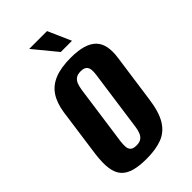

<svg xmlns="http://www.w3.org/2000/svg" viewBox="-206 -711 783 783"><g transform="rotate(-45 185.5 -320.0)"><path d="M150 7.7Q109 7.7 80.6 -0.1Q52.1 -7.8 35.6 -25.8Q19.1 -43.8 14.5 -75.5Q9.9 -107.1 16.3 -155.7L45.5 -365.9Q52.6 -412.9 72.8 -443.2Q93 -473.5 129.7 -488.3Q166.4 -503 222 -503Q264 -503 292.5 -494.6Q320.9 -486.1 337.3 -469.2Q353.6 -452.2 358.5 -426.5Q363.5 -400.8 358.5 -365.9L329.2 -156.4Q320.5 -91.6 298.7 -56Q277 -20.4 240.5 -6.4Q204 7.7 150 7.7ZM159.5 -60Q177.5 -60 187.6 -67.3Q197.6 -74.6 202.9 -88Q208.1 -101.3 210.1 -117.7L246.5 -377.9Q249.1 -395 247.8 -407.9Q246.5 -420.7 238.3 -428Q230.2 -435.3 212.2 -435.3Q194.1 -435.3 184.1 -428Q174 -420.7 169.1 -407.9Q164.2 -395 161.6 -377.9L125.2 -117.7Q123.2 -101.3 124.2 -88Q125.2 -74.6 133.3 -67.3Q141.5 -60 159.5 -60ZM210.5 -548.1 128.3 -648H231.2L275.2 -548.1Z"/></g></svg>

Font: Alumni Sans SC Thin
Style: Italic
Weight: 100
Italic angle: -8°
Designer: Robert E. Leuschke
Foundry: Robert E. Leuschke
Version: Version 1.016